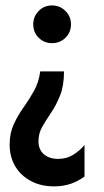

<svg xmlns="http://www.w3.org/2000/svg" viewBox="-20 -448 373 689"><path d="M174.3 220.8Q125.7 220.8 89.6 201Q53.5 181.2 34 147.6Q14.6 113.9 14.6 70.8Q14.6 29.9 29.5 -2.4Q44.4 -34.7 64.9 -63.2Q85.4 -91.7 102.4 -122.6Q119.4 -153.5 124.3 -191.7H209.7Q209.7 -141 195.8 -105.9Q181.9 -70.8 163.5 -43.8Q145.1 -16.7 131.6 6.9Q118.1 30.6 118.1 59Q118.1 88.9 137.5 105.6Q156.9 122.2 188.9 122.2Q220.1 122.2 244.1 106.6Q268.1 91 283.3 72.2V185.4Q261.1 202.1 234 211.5Q206.9 220.8 174.3 220.8ZM166.7 -293.1Q138.2 -293.1 118.8 -312.5Q99.3 -331.9 99.3 -360.4Q99.3 -388.9 118.8 -408.7Q138.2 -428.5 166.7 -428.5Q195.1 -428.5 214.9 -408.7Q234.7 -388.9 234.7 -360.4Q234.7 -331.9 214.9 -312.5Q195.1 -293.1 166.7 -293.1Z"/></svg>

Font: Afacad SemiBold
Style: Regular
Weight: 600
Designer: Kristian Moeller
Foundry: Dicotype
Version: Version 1.000